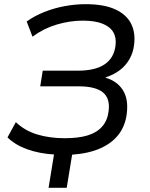

<svg xmlns="http://www.w3.org/2000/svg" viewBox="-20 -734 718 921"><path d="M213 167 239 7Q169 3 110.5 -18Q52 -39 16 -75L56 -148Q99 -107 158.5 -89Q218 -71 291 -71Q356 -71 400.5 -84.5Q445 -98 470.5 -127.5Q496 -157 501 -201Q509 -262 473.5 -291Q438 -320 355 -320H173L185 -395H353Q437 -395 482 -425.5Q527 -456 534 -515Q539 -553 523.5 -579.5Q508 -606 471.5 -620.5Q435 -635 377 -635Q315 -635 251.5 -616Q188 -597 136 -558L108 -631Q146 -658 192.5 -676.5Q239 -695 290 -704.5Q341 -714 391 -714Q478 -714 532 -689.5Q586 -665 608.5 -621Q631 -577 623 -518Q619 -483 602 -452Q585 -421 556 -398.5Q527 -376 487 -363V-361Q542 -345 569.5 -301.5Q597 -258 588 -188Q581 -131 549.5 -89.5Q518 -48 462.5 -23Q407 2 326 8L300 167Z"/></svg>

Font: Nunito Sans 7pt
Style: Italic
Weight: 400
Italic angle: -9°
Designer: Vernon Adams
Foundry: Vernon Adams
Version: Version 3.101;gftools[0.9.27]